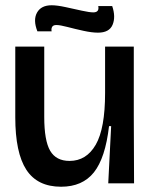

<svg xmlns="http://www.w3.org/2000/svg" viewBox="-20 -696 572 729"><path d="M212 13Q122 13 80 -51.5Q38 -116 38 -251V-519H148V-252Q148 -162 170.5 -123.5Q193 -85 244 -85Q308 -85 343.5 -146.5Q379 -208 379 -343V-519H488V-258L489 0H391L402 -217H394Q380 -96 336.5 -41.5Q293 13 212 13ZM352 -572Q329 -572 297 -579Q265 -586 236.5 -593.5Q208 -601 194 -601Q182 -601 178 -594Q174 -587 176 -577H122Q105 -620 120.5 -648Q136 -676 176 -676Q197 -676 229 -669Q261 -662 290.5 -655.5Q320 -649 334 -649Q358 -649 353 -673H406Q420 -632 407.5 -602Q395 -572 352 -572Z"/></svg>

Font: Bricolage Grotesque 96pt Medium
Style: Regular
Weight: 500
Designer: Mathieu Triay
Foundry: Atelier Triay
Version: Version 1.001; ttfautohint (v1.8.4.7-5d5b);gftools[0.9.33.de